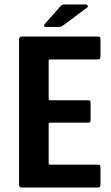

<svg xmlns="http://www.w3.org/2000/svg" viewBox="-20 -836 495 856"><path d="M78 0Q65 0 65 -12V-660Q65 -673 78 -673H412Q424 -673 426 -671Q428 -669 428 -658V-588Q428 -576 425 -573.5Q422 -571 412 -571H206Q199 -571 198 -570Q197 -569 197 -563V-398Q197 -392 198.5 -390.5Q200 -389 205 -389H367Q380 -389 382 -386.5Q384 -384 384 -370V-307Q384 -294 381.5 -291.5Q379 -289 367 -289H205Q200 -289 198.5 -288Q197 -287 197 -282V-111Q197 -105 198 -103.5Q199 -102 205 -102H410Q424 -102 426 -99Q428 -96 428 -83V-19Q428 -5 425 -2.5Q422 0 409 0ZM244 -716H184Q177 -716 176.5 -721Q176 -726 182 -732L246 -804Q252 -811 256 -813.5Q260 -816 270 -816H363Q368 -816 371 -811Q374 -806 369 -803L269 -728Q261 -722 256 -719Q251 -716 244 -716Z"/></svg>

Font: Glory Thin
Style: Bold
Weight: 700
Version: Version 1.011